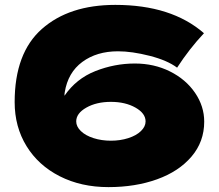

<svg xmlns="http://www.w3.org/2000/svg" viewBox="-20 -756 896 786"><path d="M816 -258Q816 -176 764 -115Q712 -54 623 -22Q534 10 424 10Q312 10 224.5 -34.5Q137 -79 88.5 -158Q40 -237 40 -338Q40 -539 151.5 -637.5Q263 -736 452 -736Q682 -736 815 -620Q755 -556 705 -479Q665 -509 592.5 -527.5Q520 -546 463 -546Q376 -546 317 -502.5Q258 -459 245 -378Q244 -373 244 -364Q292 -434 370.5 -465Q449 -496 532 -496Q611 -496 676 -463.5Q741 -431 778.5 -376Q816 -321 816 -258ZM576 -259Q576 -292 534.5 -315.5Q493 -339 434 -339Q375 -339 333.5 -315.5Q292 -292 292 -259Q292 -238 311 -219.5Q330 -201 363 -190.5Q396 -180 434 -180Q472 -180 505 -190.5Q538 -201 557 -219.5Q576 -238 576 -259Z"/></svg>

Font: Dela Gothic One
Style: Regular
Weight: 400
Designer: aratakana
Foundry: aratakana
Version: Version 1.004